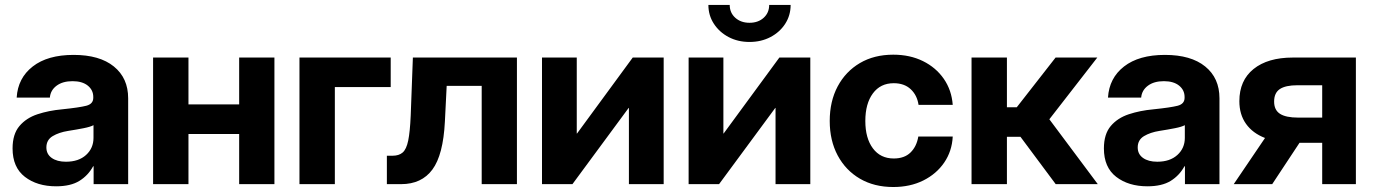

<svg xmlns="http://www.w3.org/2000/svg" viewBox="-20 -750 5593 782"><path d="M208.5 8.8Q131.3 8.8 81.3 -29.8Q31.2 -68.4 31.2 -145.5Q31.2 -203.6 59.1 -236.6Q86.9 -269.5 132.8 -284.7Q178.7 -299.8 232.4 -304.7Q303.2 -312 331.5 -319.3Q359.9 -326.7 359.9 -351.6V-355Q359.9 -383.3 337.4 -401.4Q314.9 -419.4 275.4 -419.4Q235.4 -419.4 210.4 -400.9Q185.5 -382.3 183.1 -352.5H47.9Q52.7 -432.1 113.3 -479.2Q173.8 -526.4 279.8 -526.4Q385.7 -526.4 443.8 -479.2Q502 -432.1 502 -349.6V0H361.3V-72.8H359.4Q338.9 -35.2 303.2 -13.2Q267.6 8.8 208.5 8.8ZM248.5 -91.3Q300.3 -91.3 330.6 -118.9Q360.8 -146.5 360.8 -188.5V-240.2Q348.6 -233.4 320.3 -227.8Q292 -222.2 257.3 -216.8Q220.2 -210.9 194.6 -195.6Q168.9 -180.2 168.9 -149.4Q168.9 -122.1 190.7 -106.7Q212.4 -91.3 248.5 -91.3Z M747.6 -515.6V-324.7H954.1V-515.6H1097.7V0H954.1V-204.1H747.6V0H603.5V-515.6Z M1571.3 -515.6V-395.5H1343.8V0H1199.7V-515.6Z M1555.7 0V-115.7H1578.6Q1605 -115.7 1620.1 -128.9Q1635.3 -142.1 1642.6 -177.5Q1649.9 -212.9 1652.8 -279.8L1661.6 -515.6H2085.4V0H1941.9V-400.4H1799.3L1792 -254.9Q1785.2 -119.1 1741.2 -59.6Q1697.3 0 1613.8 0Z M2683.1 0H2541.5V-310.5H2540.5L2311.5 0H2187.5V-515.6H2329.1V-206.1H2330.1L2557.1 -515.6H2683.1Z M3280.3 0H3138.7V-310.5H3137.7L2908.7 0H2784.7V-515.6H2926.3V-206.1H2927.2L3154.3 -515.6H3280.3ZM3032.7 -579.1Q2985.4 -579.1 2947.5 -599.1Q2909.7 -619.1 2887.5 -653.3Q2865.2 -687.5 2865.2 -730H2952.1Q2952.1 -697.8 2974.9 -677.5Q2997.6 -657.2 3032.7 -657.2Q3067.9 -657.2 3090.3 -677.5Q3112.8 -697.8 3112.8 -730H3200.2Q3200.2 -687.5 3178.2 -653.3Q3156.2 -619.1 3118.2 -599.1Q3080.1 -579.1 3032.7 -579.1Z M3618.2 11.7Q3540.5 11.7 3482.4 -22.2Q3424.3 -56.2 3391.8 -116.9Q3359.4 -177.7 3359.4 -257.3Q3359.4 -337.4 3391.8 -398.2Q3424.3 -459 3482.4 -493.2Q3540.5 -527.3 3618.2 -527.3Q3686 -527.3 3739 -501.2Q3792 -475.1 3824 -429Q3856 -382.8 3860.4 -322.8H3721.2Q3715.3 -362.3 3689.2 -386.7Q3663.1 -411.1 3620.1 -411.1Q3565.9 -411.1 3535.2 -369.6Q3504.4 -328.1 3504.4 -257.3Q3504.4 -187 3535.2 -145.8Q3565.9 -104.5 3620.1 -104.5Q3663.6 -104.5 3688.5 -128.9Q3713.4 -153.3 3720.2 -193.8H3860.4Q3857.4 -134.3 3825.7 -87.9Q3793.9 -41.5 3740.5 -14.9Q3687 11.7 3618.2 11.7Z M3937 0V-515.6H4081.1V-313H4121.1L4279.3 -515.6H4449.2L4253.9 -264.2L4451.2 0H4279.8L4136.2 -192.9H4081.1V0Z M4653.3 8.8Q4576.2 8.8 4526.1 -29.8Q4476.1 -68.4 4476.1 -145.5Q4476.1 -203.6 4503.9 -236.6Q4531.7 -269.5 4577.6 -284.7Q4623.5 -299.8 4677.2 -304.7Q4748 -312 4776.4 -319.3Q4804.7 -326.7 4804.7 -351.6V-355Q4804.7 -383.3 4782.2 -401.4Q4759.8 -419.4 4720.2 -419.4Q4680.2 -419.4 4655.3 -400.9Q4630.4 -382.3 4627.9 -352.5H4492.7Q4497.6 -432.1 4558.1 -479.2Q4618.7 -526.4 4724.6 -526.4Q4830.6 -526.4 4888.7 -479.2Q4946.8 -432.1 4946.8 -349.6V0H4806.2V-72.8H4804.2Q4783.7 -35.2 4748 -13.2Q4712.4 8.8 4653.3 8.8ZM4693.4 -91.3Q4745.1 -91.3 4775.4 -118.9Q4805.7 -146.5 4805.7 -188.5V-240.2Q4793.5 -233.4 4765.1 -227.8Q4736.8 -222.2 4702.1 -216.8Q4665 -210.9 4639.4 -195.6Q4613.8 -180.2 4613.8 -149.4Q4613.8 -122.1 4635.5 -106.7Q4657.2 -91.3 4693.4 -91.3Z M5502.4 0H5365.2V-168.5H5272.9L5161.6 0H5004.9L5132.3 -188Q5082 -207.5 5054.9 -245.6Q5027.8 -283.7 5027.8 -337.9Q5027.8 -422.4 5085.7 -469Q5143.6 -515.6 5245.6 -515.6H5502.4ZM5365.2 -271V-402.8H5264.6Q5215.8 -402.8 5192.6 -387.2Q5169.4 -371.6 5169.4 -336.4Q5169.4 -301.8 5193.4 -286.4Q5217.3 -271 5267.6 -271Z"/></svg>

Font: Inter Display
Style: Bold
Weight: 700
Designer: Rasmus Andersson
Foundry: rsms
Version: Version 4.001;git-9221beed3